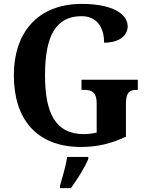

<svg xmlns="http://www.w3.org/2000/svg" viewBox="-20 -744 760 985"><path d="M396 10C481 10 553 -8 626 -43V-209C626 -267 642 -283 680 -283H687V-335H398V-283H411C455 -283 476 -267 476 -213V-64C455 -59 432 -56 410 -56C264 -56 211 -164 211 -358C211 -554 263 -661 398 -661C477 -661 514 -604 514 -525C593 -525 635 -562 635 -609C635 -673 555 -724 400 -724C171 -724 51 -574 51 -358C51 -137 164 10 396 10ZM288 208V221H344C375 178 417 113 433 71V61H325C318 106 300 167 288 208Z"/></svg>

Font: Noto Serif SemiCondensed
Style: Bold
Weight: 700
Width: 4
Designer: Monotype Design Team
Foundry: Monotype Imaging Inc.
Version: Version 2.015